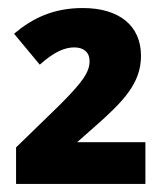

<svg xmlns="http://www.w3.org/2000/svg" viewBox="-20 -878 398 478"><path d="M20 -420H342V-524H172L214 -561C288 -626 331 -671 331 -739C331 -814 277 -858 186 -858C112 -858 60 -832 15 -794L79 -717C115 -749 141 -760 165 -760C188 -760 203 -748 203 -726C203 -698 185 -673 128 -616L20 -511Z"/></svg>

Font: Noto Sans Tamil UI ExtraBold
Style: Regular
Weight: 800
Designer: Jelle Bosma - Monotype Design Team
Foundry: Monotype Imaging Inc.
Version: Version 2.004